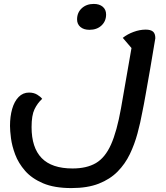

<svg xmlns="http://www.w3.org/2000/svg" viewBox="-20 -681 847 979"><path d="M344 278Q257 278 199.5 253.5Q142 229 108 190Q74 151 57.5 107Q41 63 36 24Q31 -15 31 -39Q31 -87 42 -125.5Q53 -164 75 -186.5Q97 -209 128 -209Q152 -209 169.5 -198.5Q187 -188 195 -177Q171 -155 156 -124Q141 -93 141 -33Q141 72 192.5 125Q244 178 350 178Q422 178 469 150.5Q516 123 546 56Q576 -11 597 -129L652 -445L672 -411L606 -488Q630 -507 661.5 -518.5Q693 -530 723 -530Q748 -530 760 -520Q772 -510 772 -486Q759 -405 746 -331.5Q733 -258 723 -201Q713 -144 706 -111Q696 -56 681 -0.5Q666 55 642 105Q618 155 579.5 194Q541 233 483.5 255.5Q426 278 344 278ZM436 -529Q407 -529 390 -543.5Q373 -558 373 -582Q373 -617 397 -639Q421 -661 458 -661Q487 -661 504 -646.5Q521 -632 521 -607Q521 -573 497.5 -551Q474 -529 436 -529Z"/></svg>

Font: Lemonada
Style: Regular
Weight: 400
Designer: Mohamed Gaber (Arabic), Eduardo Tunni (Latin)
Foundry: Kief Type Foundry
Version: Version 4.005